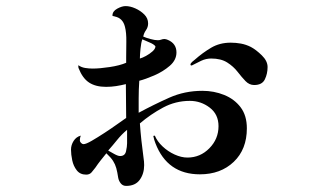

<svg xmlns="http://www.w3.org/2000/svg" viewBox="-20 -602 1040 630"><path d="M397 -176Q379 -161 364.5 -143Q350 -125 335 -108Q342 -104 354.5 -97Q367 -90 374 -90Q390 -90 393.5 -105.5Q397 -121 397 -132ZM490 -450Q485 -457 470 -463Q455 -469 447 -473Q443 -462 441 -442Q439 -422 439 -410Q447 -412 459 -418.5Q471 -425 480.5 -433.5Q490 -442 490 -450ZM790 -181Q790 -112 747 -71Q704 -30 636 -30Q529 -30 490 -132Q488 -137 486 -143.5Q484 -150 483 -156L488 -157Q496 -138 513.5 -121.5Q531 -105 553 -95Q575 -85 595 -85Q637 -85 667 -115.5Q697 -146 697 -188Q697 -227 668 -249Q639 -271 603 -271Q556 -271 515 -249Q474 -227 439 -197Q441 -169 444 -141Q447 -113 451 -84Q452 -78 452.5 -72Q453 -66 453 -60Q453 -32 438.5 -12Q424 8 394 8Q383 8 376.5 0Q370 -8 368 -18Q365 -38 361.5 -50.5Q358 -63 351 -74Q344 -85 329 -99Q320 -88 310.5 -76Q301 -64 293 -52Q287 -44 280.5 -36.5Q274 -29 263 -29Q243 -29 232 -43Q221 -57 217 -76Q213 -95 213 -111Q213 -126 221.5 -139.5Q230 -153 245 -157Q242 -150 242 -141Q242 -137 246 -133Q250 -129 254 -129Q262 -129 281 -140Q300 -151 323 -166Q346 -181 365.5 -195Q385 -209 394 -215Q394 -243 393.5 -270.5Q393 -298 393 -326Q377 -322 361 -319.5Q345 -317 328 -317Q294 -317 272.5 -331Q251 -345 238 -378Q237 -380 237 -385V-388Q247 -381 259.5 -379Q272 -377 284 -377Q307 -377 340 -382Q373 -387 394 -396V-414Q394 -435 394.5 -465Q395 -495 390 -514Q383 -543 356 -548Q355 -549 352 -549Q349 -549 349 -551Q349 -565 364.5 -573.5Q380 -582 392 -582Q407 -582 424 -574.5Q441 -567 453.5 -554.5Q466 -542 466 -525Q466 -513 459 -503Q452 -493 450 -482Q459 -478 473.5 -474Q488 -470 498 -470Q504 -470 509 -472Q514 -474 520 -474Q522 -474 525.5 -473Q529 -472 531 -471Q559 -459 559 -430Q559 -405 537 -386Q515 -367 486 -354.5Q457 -342 437 -337Q436 -323 435.5 -308Q435 -293 435 -279V-232Q485 -259 535.5 -281.5Q586 -304 644 -304Q682 -304 715.5 -290.5Q749 -277 769.5 -250Q790 -223 790 -181ZM858 -382Q858 -360 849 -341.5Q840 -323 814 -323Q798 -323 785.5 -336Q773 -349 759.5 -366.5Q746 -384 725.5 -397Q705 -410 673 -410Q656 -410 640 -402.5Q624 -395 609 -387Q605 -387 605 -390Q605 -394 610.5 -399Q616 -404 619 -406Q645 -429 673 -445.5Q701 -462 737 -462Q754 -462 770.5 -459Q787 -456 803 -448Q820 -439 839 -420.5Q858 -402 858 -382Z"/></svg>

Font: Kaisei Tokumin Medium
Style: Regular
Weight: 500
Designer: Font-Kai, 金井和夫
Foundry: KAZUO KANAI
Version: Version 5.003